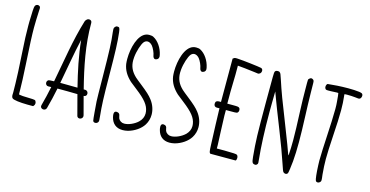

<svg xmlns="http://www.w3.org/2000/svg" viewBox="-94 -1267 3741 1939"><g transform="rotate(15 1776.5 -297.5)"><path d="M73 -781C67 -768 64 -717 62 -615C61.9 -600.5 61.8 -586.4 61.8 -572.6C61.8 -493 64.5 -419 73 -287C84 -99 86 -62 88 25C88.7 59.6 89.4 93.3 89.4 113.6C89.4 122 89.3 128.1 89 131C88.7 134.9 88.5 138.5 88.5 142C88.5 158.9 92.5 170.4 100 177C115 190 178 198 260 199H319L326 191C331.8 184.5 335.1 175.6 335.1 166.3C335.1 161.2 334.1 156 332 151C325 132 323 132 255 130C203 129 173 127 155 123C150 121 150 121 150 75C150 17 146 -65 139 -192C127.1 -391 122.4 -489.7 122.4 -570.7C122.4 -598.8 123 -624.7 124 -652C125 -691 127 -734 128 -748C128.8 -756.4 129.3 -763.2 129.3 -768.9C129.3 -784.1 126 -790.6 118 -795C112.5 -798.5 107 -799.9 101.7 -799.9C88.6 -799.9 77.3 -791 73 -781Z M835.7 157.2C819 93.8 801.8 30.3 785.2 -33.5C827.7 -30.3 826.2 -96.2 784.3 -96.4C779.2 -96.4 774.1 -96.5 769 -96.5C713.3 -315.9 667.3 -538.1 668.9 -765.1C669.1 -798.9 625.8 -802.1 610.9 -779C606.2 -775.2 602.3 -769.9 600.2 -762.8C533.5 -545.7 502.3 -320.6 459 -98.2C443.9 -97.8 428.8 -97.2 413.8 -96.4C373.2 -94.3 376.7 -31.4 417.2 -33.5C426.9 -34 436.6 -34.3 446.3 -34.6C432.2 33.3 416.5 100.9 398 167.8C387.1 207.1 448.8 220.1 459.6 181.1C479.5 109.3 496 36.7 510.9 -36.2C580.6 -36.9 650.3 -35.1 720 -34.1C738.4 36.6 757.4 107.1 775.9 177.3C786.2 216.6 846 196.3 835.7 157.2ZM703.9 -97.2C643.7 -98.2 583.6 -99.5 523.4 -99.2C553.8 -257.1 578.6 -416.3 614.8 -572.9C630.3 -412.5 664.5 -254.1 703.9 -97.2Z M912 -788C904 -780 900.9 -773.8 900.9 -759.6C900.9 -752.4 901.7 -743.3 903 -731C916 -626 919 -546 922 -266C923 -133 925 -19 926 -12C930 35 939 168 944 185C947.3 195 957.5 199.8 968.1 199.8C976.5 199.8 985.2 196.8 991 191C998.4 183.6 1001.6 178.1 1001.6 162.7C1001.6 153.1 1000.3 139.5 998 119C987 10 984 -58 982 -300C980 -553 977 -641 965 -746C959 -791 956 -798 933 -798C922 -798 920 -797 912 -788Z M1128 100C1143.3 160.5 1184.7 198.9 1253.6 198.9C1270.1 198.9 1288.3 196.6 1308 192C1375 174 1436 132 1467 82C1487.6 49 1497.7 11.5 1497.7 -26.8C1497.7 -77.6 1479.8 -129.9 1445 -175C1418 -210 1390 -236 1314 -296C1289 -315 1259 -340 1248 -350C1197.9 -397.6 1175.4 -446.6 1175.4 -511.4C1175.4 -521.5 1175.9 -532 1177 -543C1183 -608 1209 -687 1231 -713C1241.8 -725.1 1254.6 -731.2 1268.1 -731.2C1284.6 -731.2 1302.1 -722.1 1318 -704C1337 -681 1357 -637 1362 -605C1363.8 -593.3 1373.8 -577.4 1386.7 -577.4C1388.1 -577.4 1389.6 -577.6 1391 -578C1409.6 -581.2 1423.5 -592.3 1423.5 -613.7C1423.5 -618.9 1422.7 -624.6 1421 -631C1407 -701 1363 -765 1312 -791C1303.1 -796.9 1285.7 -799.7 1269 -799.7C1257.7 -799.7 1246.7 -798.4 1239 -796C1152.1 -771 1114 -622.4 1114 -508.2C1114 -489.7 1115 -472 1117 -456C1127 -394 1157 -343 1211 -293C1222 -284 1254 -258 1283 -236C1384 -158 1425 -107 1434 -45C1435.2 -37.5 1435.8 -30.1 1435.8 -22.9C1435.8 12.9 1421.3 44.4 1393 71C1354.8 106.6 1295.8 131.5 1253.7 131.5C1246.2 131.5 1239.2 130.7 1233 129C1207 120 1190 103 1186 73C1183 48 1174 38 1149 36C1148.2 36 1147.4 35.9 1146.7 35.9C1128.6 35.9 1123.1 50.1 1123.1 67.1C1123.1 77.8 1125.4 89.8 1128 100Z M1618 100C1633.3 160.5 1674.7 198.9 1743.6 198.9C1760.1 198.9 1778.3 196.6 1798 192C1865 174 1926 132 1957 82C1977.6 49 1987.7 11.5 1987.7 -26.8C1987.7 -77.6 1969.8 -129.9 1935 -175C1908 -210 1880 -236 1804 -296C1779 -315 1749 -340 1738 -350C1687.9 -397.6 1665.4 -446.6 1665.4 -511.4C1665.4 -521.5 1665.9 -532 1667 -543C1673 -608 1699 -687 1721 -713C1731.8 -725.1 1744.6 -731.2 1758.1 -731.2C1774.6 -731.2 1792.1 -722.1 1808 -704C1827 -681 1847 -637 1852 -605C1853.8 -593.3 1863.8 -577.4 1876.7 -577.4C1878.1 -577.4 1879.6 -577.6 1881 -578C1899.6 -581.2 1913.5 -592.3 1913.5 -613.7C1913.5 -618.9 1912.7 -624.6 1911 -631C1897 -701 1853 -765 1802 -791C1793.1 -796.9 1775.7 -799.7 1759 -799.7C1747.7 -799.7 1736.7 -798.4 1729 -796C1642.1 -771 1604 -622.4 1604 -508.2C1604 -489.7 1605 -472 1607 -456C1617 -394 1647 -343 1701 -293C1712 -284 1744 -258 1773 -236C1874 -158 1915 -107 1924 -45C1925.2 -37.5 1925.8 -30.1 1925.8 -22.9C1925.8 12.9 1911.3 44.4 1883 71C1844.8 106.6 1785.8 131.5 1743.7 131.5C1736.2 131.5 1729.2 130.7 1723 129C1697 120 1680 103 1676 73C1673 48 1664 38 1639 36C1638.2 36 1637.4 35.9 1636.7 35.9C1618.6 35.9 1613.1 50.1 1613.1 67.1C1613.1 77.8 1615.4 89.8 1618 100Z M2442 -770C2418 -776 2250 -796 2191 -799C2185.6 -799.3 2181 -799.5 2177 -799.5C2157 -799.5 2153.5 -795.2 2141 -786V-333H2125C2105 -333 2093 -328 2087 -318C2085 -311.4 2084 -305.1 2084 -299.1C2084 -280.4 2094.3 -266.4 2116.5 -266.4C2119.1 -266.4 2122 -266.6 2125 -267H2143V-256C2143 -226 2152 22 2156 116C2159 180 2160 192 2172 200H2437C2443.3 194.1 2446.4 183.2 2446.4 172.2C2446.4 158.7 2441.8 144.9 2433 140C2425 135 2394 133 2303 132H2222V96C2220 51 2212 -129 2210 -207V-267H2265C2325 -267 2329 -267 2337 -281C2340.3 -285.6 2341.8 -292.9 2341.8 -300.1C2341.8 -308.4 2339.7 -316.7 2336 -321C2326 -332 2318 -333 2262 -333H2207V-438C2206.9 -443.3 2206.9 -448.8 2206.9 -454.5C2206.9 -511.9 2211 -589.7 2211 -637V-731C2225 -731 2342 -718 2386 -712C2409.8 -708.2 2421.1 -706.5 2427.8 -706.5C2433.4 -706.5 2435.9 -707.7 2440 -710C2453.3 -714.3 2461 -729.3 2461 -743.3C2461 -755.7 2455.1 -767.2 2442 -770Z M2935 -784C2931.5 -779.9 2930.5 -777.1 2930.5 -743.5C2930.5 -728.5 2930.7 -707.3 2931 -677C2931 -621 2933 -524 2936 -461C2942.4 -311.3 2945.3 -220.6 2945.3 -148.9C2945.3 -120.4 2944.9 -95 2944 -70C2941.7 -10.9 2939.9 12.5 2937.4 12.5C2936.7 12.5 2935.9 10.6 2935 7C2932 -7 2878 -147 2833 -262C2736 -507 2703 -595 2667 -706C2649 -760 2646 -768 2638 -775C2631 -782 2628 -783 2616 -783C2599 -783 2590 -778 2585 -767C2581 -758 2580 -738 2580 -450C2580 -107 2582 -44 2597 118C2603 177 2608 187 2635 190C2646 191 2648 190 2656 182C2661.9 176.1 2664.3 173.4 2664.3 162.6C2664.3 155 2663.1 143.5 2661 124C2648.1 4.4 2640.4 -172.1 2640.4 -362.3C2640.4 -393.2 2640.6 -424.5 2641 -456L2643 -577L2668 -510C2693 -443 2709 -401 2781 -219C2836 -80 2871 15 2901 104C2924 173 2928 182 2935 190C2941.7 196.2 2949.9 199.3 2957.7 199.3C2967.5 199.3 2976.5 194.5 2981 185C2985 176 2993 118 2999 57C3004.1 -3 3006.6 -66.5 3006.6 -144.5C3006.6 -218.4 3004.4 -305.5 3000 -415C2997 -480 2994 -589 2993 -656C2992 -769 2992 -778 2987 -785C2983 -793 2970 -800 2961 -800C2952 -800 2940 -791 2935 -784Z M3463 -793C3429 -797.3 3388.4 -799 3346.3 -799C3270.6 -799 3189.9 -793.4 3134 -787C3125.5 -782 3120 -768.1 3120 -755C3120 -749.6 3121 -744.4 3123 -740C3129.7 -727.5 3132.9 -724.7 3156.3 -724.7C3161 -724.7 3166.5 -724.8 3173 -725C3175.2 -724.9 3177.5 -724.9 3179.8 -724.9C3201.1 -724.9 3227.4 -727.8 3247.1 -727.8C3252.7 -727.8 3257.7 -727.6 3262 -727C3264 -724 3269 -683 3272 -636C3274.1 -617.7 3275 -592.3 3275 -562.1C3275 -413.5 3253.7 -147.2 3253.7 -18C3253.7 -0.2 3254.1 15.1 3255 27C3258 112 3266 178 3273 189C3277.7 196.2 3285.1 199.7 3293.1 199.7C3303.8 199.7 3315.5 193.5 3323 182C3325.3 178.3 3326.5 173.8 3326.5 165C3326.5 154.6 3324.8 138.2 3321 110C3315.5 46.3 3312.9 0 3312.9 -51.5C3312.9 -112.3 3316.5 -180.4 3323 -293C3330.7 -412.4 3334.5 -496.9 3334.5 -564.9C3334.5 -620.4 3331.9 -664.8 3327 -708C3325 -720 3325 -731 3326 -732C3327 -733 3336.9 -733.4 3350.6 -733.4C3378 -733.4 3420.7 -731.7 3438 -729C3453.7 -726.6 3464 -725.4 3471.5 -725.4C3479.6 -725.4 3484.3 -726.9 3489 -730C3497.5 -736.4 3503 -749.8 3503 -762C3503 -767 3502 -771.9 3500 -776C3494 -786 3490 -788 3463 -793Z"/></g></svg>

Font: DIARIO_DE_ANDY
Style: Regular
Weight: 400
Version: Version 001.000